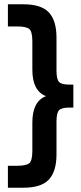

<svg xmlns="http://www.w3.org/2000/svg" viewBox="-20 -731 379 901"><path d="M17.1 149.9V46.9H60.1Q104.5 46.9 118.2 34.2Q131.8 21.5 131.8 -23.9V-155.8Q131.8 -255.4 195.8 -279.8Q131.8 -304.2 131.8 -403.8V-536.1Q131.8 -581.5 118.2 -594.2Q104.5 -606.9 60.1 -606.9H17.1V-710.9H89.8Q173.3 -710.9 209.2 -672.9Q245.1 -634.8 245.1 -554.2V-399.9Q245.1 -358.9 257.1 -346.4Q269 -334 304.2 -334H324.2V-226.1H304.2Q269 -226.1 257.1 -213.6Q245.1 -201.2 245.1 -160.2V-6.8Q245.1 73.7 209.2 111.8Q173.3 149.9 89.8 149.9Z"/></svg>

Font: TASA Orbiter Display SemiBold
Style: Regular
Weight: 600
Designer: Weizhong Zhang
Version: Version 1.000;Glyphs 3.1.2 (3151)